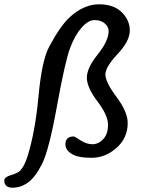

<svg xmlns="http://www.w3.org/2000/svg" viewBox="-76 -726 657 891"><path d="M516.6 -155.3Q516.6 -85.4 464.6 -39.6Q412.6 6.3 348.9 6.3Q285.2 6.3 256.3 -12Q227.5 -30.3 227.5 -56.6Q227.5 -92.8 267.1 -92.8Q270 -92.8 297.9 -74.7Q325.7 -56.6 353 -56.6Q380.4 -56.6 402.8 -80.1Q425.3 -103.5 425.3 -147.2Q425.3 -190.9 376.2 -255.6Q327.1 -320.3 327.1 -365.5Q327.1 -410.6 377.7 -473.6Q428.2 -536.6 428.2 -582.5Q428.2 -601.6 410.2 -617.2Q392.1 -632.8 363 -632.8Q334 -632.8 303.2 -598.4Q272.5 -564 249.5 -503.9Q226.6 -443.8 188.7 -235.6Q150.9 -27.3 118.9 35.2Q86.9 97.7 53.7 121.3Q20.5 145 -17.8 145Q-56.2 145 -56.2 110.8Q-56.2 96.2 -24.7 86.4Q6.8 76.7 16.6 66.9Q37.6 45.4 52.2 -2Q87.4 -114.7 102.8 -280.3Q118.2 -445.8 151.9 -508.8Q204.6 -607.4 249 -647.5Q314.5 -706.1 383.1 -706.1Q451.7 -706.1 489 -669.2Q526.4 -632.3 526.4 -584Q526.4 -535.6 469.7 -475.3Q413.1 -415 413.1 -380.1Q413.1 -345.2 464.8 -275.9Q516.6 -206.5 516.6 -155.3Z"/></svg>

Font: Averia Serif Libre
Style: Italic
Weight: 400
Italic angle: -7.90001°
Version: Version 1.002